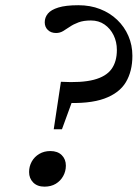

<svg xmlns="http://www.w3.org/2000/svg" viewBox="-20 -707 528 736"><path d="M173 -128Q201 -128 216.8 -112.2Q232.5 -96.5 232.5 -72Q232.5 -50.5 222.2 -32Q212 -13.5 193.8 -2.5Q175.5 8.5 150.5 8.5Q123 8.5 107.2 -7.5Q91.5 -23.5 91.5 -47.5Q91.5 -69.5 101.8 -87.8Q112 -106 130.5 -117Q149 -128 173 -128ZM280.5 -687Q326 -687 363.8 -672.2Q401.5 -657.5 429.2 -631Q457 -604.5 472.2 -569.2Q487.5 -534 487.5 -493Q487.5 -434 462.5 -392Q437.5 -350 379.8 -329Q322 -308 223.5 -313L276.5 -373L217.5 -211.5H186L213.5 -393.5Q292.5 -389 339.5 -401.2Q386.5 -413.5 407.2 -442Q428 -470.5 428 -515.5Q428 -546.5 415.5 -572Q403 -597.5 380.8 -613Q358.5 -628.5 328.5 -628.5Q300 -628.5 280.8 -621.2Q261.5 -614 247.8 -604.5Q234 -595 221.8 -587.8Q209.5 -580.5 195 -580.5Q175.5 -580.5 163.5 -592Q151.5 -603.5 151.5 -621.5Q151.5 -640 163.5 -654.8Q175.5 -669.5 203.8 -678.2Q232 -687 280.5 -687Z"/></svg>

Font: Newsreader 16pt 16pt Medium
Style: Italic
Weight: 500
Italic angle: -17°
Version: Version 1.003